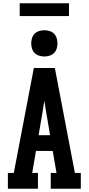

<svg xmlns="http://www.w3.org/2000/svg" viewBox="-20 -1149 540 1169"><path d="M28 0V-96H64L186 -735H314L436 -96H472V0H289V-96H324L301 -230H199L176 -96H211V0ZM215 -326H285L257 -490Q256 -501 254 -512Q252 -523 250 -534Q248 -523 246 -512Q244 -501 243 -490ZM250 -805Q234 -805 218 -810Q202 -815 191 -826Q180 -837 175 -853Q170 -869 170 -885Q170 -901 175 -917Q180 -933 191 -944Q202 -955 218 -960Q234 -965 250 -965Q266 -965 282 -960Q298 -955 309 -944Q320 -933 325 -917Q330 -901 330 -885Q330 -869 325 -853Q320 -837 309 -826Q298 -815 282 -810Q266 -805 250 -805ZM100 -1051V-1129H400V-1051Z"/></svg>

Font: Iosevka Slab
Style: Bold
Weight: 700
Monospace: yes
Designer: Belleve Invis
Foundry: Belleve Invis
Version: Version 11.1.1; ttfautohint (v1.8.3)